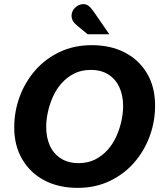

<svg xmlns="http://www.w3.org/2000/svg" viewBox="-20 -899 785 931"><path d="M356 12Q266 12 197 -23.5Q128 -59 88.5 -125.5Q49 -192 49 -281Q49 -359 75.5 -430.5Q102 -502 151 -558Q200 -614 269.5 -647Q339 -680 425 -680Q516 -680 585 -644.5Q654 -609 693 -543Q732 -477 732 -387Q732 -309 705.5 -237.5Q679 -166 630 -110Q581 -54 511.5 -21Q442 12 356 12ZM361 -108Q407 -108 442 -126Q477 -144 503 -173.5Q529 -203 545 -239.5Q561 -276 569 -313.5Q577 -351 577 -384Q577 -436 559 -475.5Q541 -515 506 -537.5Q471 -560 420 -560Q374 -560 339 -542Q304 -524 278 -494.5Q252 -465 236 -428.5Q220 -392 212 -354.5Q204 -317 204 -284Q204 -232 222 -192.5Q240 -153 275.5 -130.5Q311 -108 361 -108ZM405 -733 355 -774Q339 -787 333 -798.5Q327 -810 327 -823Q327 -845 344.5 -862Q362 -879 385 -879Q398 -879 409 -871Q420 -863 434 -843L510 -733Z"/></svg>

Font: Atkinson Hyperlegible Next
Style: Bold Italic
Weight: 700
Italic angle: -12°
Designer: Elliott Scott, Megan Eiswerth, Linus Boman, Theodore Petrosky, Letters from Sweden
Foundry: Applied Design Works, Letters from Sweden
Version: Version 2.001